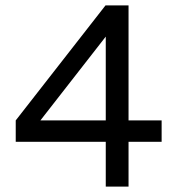

<svg xmlns="http://www.w3.org/2000/svg" viewBox="-20 -688 654 708"><path d="M370 0V-165H38V-244L369 -668H454V-244H576V-165H454V0ZM129 -244H370V-553Z"/></svg>

Font: Atkinson Hyperlegible
Style: Regular
Weight: 400
Designer: Elliott Scott, Megan Eiswerth, Linus Boman, Theodore Petrosky
Foundry: Braille Institute
Version: Version 1.006; ttfautohint (v1.8.3)